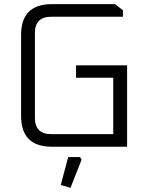

<svg xmlns="http://www.w3.org/2000/svg" viewBox="-20 -710 708 929"><path d="M82 -149V-541Q82 -690 231 -690H537L575 -660V-629H228Q149 -629 149 -551V-139Q149 -61 228 -61H528V-334H348V-394H595V0H231Q82 0 82 -149ZM274 185 310 50H367L375 62L321 199Z"/></svg>

Font: Oxanium ExtraLight Light
Style: Regular
Weight: 300
Version: Version 2.000